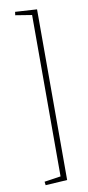

<svg xmlns="http://www.w3.org/2000/svg" viewBox="-89 -711 392 853"><g transform="rotate(-10 106.5 -284.0)"><path d="M45 -675 143 -669V101L45 107L43 91L117 80V-648L43 -660Z"/></g></svg>

Font: Grenze Gotisch Thin
Style: Regular
Weight: 100
Designer: Renata Polastri
Foundry: Omnibus-Type
Version: Version 1.001